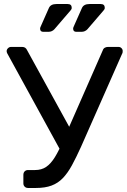

<svg xmlns="http://www.w3.org/2000/svg" viewBox="-20 -933 629 953"><path d="M119 0Q109 0 102.5 -6.5Q96 -13 96 -23V-65Q96 -76 102.5 -82.5Q109 -89 119 -89H154Q186 -89 209 -104.5Q232 -120 252.5 -153Q273 -186 295 -239L490 -683Q493 -692 500 -696Q507 -700 515 -700H569Q577 -700 583 -694Q589 -688 589 -680Q589 -676 588.5 -672.5Q588 -669 586 -666L382 -204Q358 -151 337 -112.5Q316 -74 292 -49Q268 -24 236 -12Q204 0 159 0ZM289 -170 16 -668Q13 -674 13 -679Q13 -687 19.5 -693.5Q26 -700 34 -700H91Q99 -700 105 -696Q111 -692 115 -683L342 -270ZM359 -775Q343 -775 343 -791Q343 -795 345 -799Q347 -803 348 -806L387 -894Q396 -913 424 -913H480Q500 -913 500 -894Q500 -887 494 -881L415 -789Q403 -775 384 -775ZM195 -775Q179 -775 179 -791Q179 -795 181 -799Q183 -803 184 -806L223 -894Q232 -913 260 -913H316Q336 -913 336 -894Q336 -887 330 -881L251 -789Q239 -775 220 -775Z"/></svg>

Font: RubikRegular
Style: Regular
Weight: 400
Designer: Hubert and Fischer
Foundry: Hubert and Fischer
Version: Version 2.300;gftools[0.9.30]